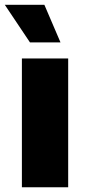

<svg xmlns="http://www.w3.org/2000/svg" viewBox="-43 -793 358 813"><path d="M245.7 0H49.7V-545.5H245.7ZM213.1 -613.6H83.8L-22.7 -772.7H144.9Z"/></svg>

Font: Linik Sans Black
Style: Regular
Weight: 900
Designer: Fonts by Rasmus Andersson / Changes by Cristiano Sobral with parts from Marc Monis
Foundry: rsms
Version: Version 3.020; ttfautohint (v1.6)